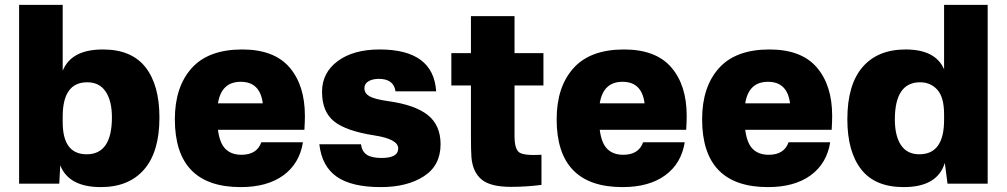

<svg xmlns="http://www.w3.org/2000/svg" viewBox="-20 -750 4111 784"><path d="M236 -730V-461Q271 -548 400 -548Q517 -548 574 -475.5Q631 -403 631 -270Q631 -130 568.5 -58Q506 14 392 14Q261 14 226 -75L222 0H58V-730ZM236 -251Q236 -120 334 -120Q437 -120 437 -271Q437 -338 411.5 -376Q386 -414 336 -414Q236 -414 236 -274Z M969 -548Q1099 -548 1162 -475Q1225 -402 1225 -277Q1225 -254 1223 -220H870Q877 -165 901 -141.5Q925 -118 966 -118Q1029 -118 1047 -169H1217Q1203 -82 1137 -34Q1071 14 963 14Q694 14 694 -263Q694 -395 762.5 -471.5Q831 -548 969 -548ZM870 -328H1053Q1042 -416 963 -416Q884 -416 870 -328Z M1530 -548Q1750 -548 1761 -377H1595Q1588 -428 1527 -428Q1501 -428 1484.5 -418Q1468 -408 1468 -390Q1468 -369 1488.5 -357Q1509 -345 1565 -337Q1674 -322 1726.5 -280.5Q1779 -239 1779 -161Q1779 -74 1710.5 -30Q1642 14 1535 14Q1416 14 1355 -28.5Q1294 -71 1284 -161H1454Q1458 -131 1478 -118Q1498 -105 1538 -105Q1606 -105 1606 -144Q1606 -182 1509 -197Q1393 -215 1344 -254.5Q1295 -294 1295 -375Q1295 -453 1359 -500.5Q1423 -548 1530 -548Z M2081 -195Q2081 -141 2100.5 -127.5Q2120 -114 2191 -118V5Q2129 13 2066 13Q1982 13 1946 -17.5Q1910 -48 1905 -108Q1903 -138 1903 -191V-401H1823V-533H1903V-684H2081V-533H2199V-401H2081Z M2528 -548Q2658 -548 2721 -475Q2784 -402 2784 -277Q2784 -254 2782 -220H2429Q2436 -165 2460 -141.5Q2484 -118 2525 -118Q2588 -118 2606 -169H2776Q2762 -82 2696 -34Q2630 14 2522 14Q2253 14 2253 -263Q2253 -395 2321.5 -471.5Q2390 -548 2528 -548ZM2429 -328H2612Q2601 -416 2522 -416Q2443 -416 2429 -328Z M3122 -548Q3252 -548 3315 -475Q3378 -402 3378 -277Q3378 -254 3376 -220H3023Q3030 -165 3054 -141.5Q3078 -118 3119 -118Q3182 -118 3200 -169H3370Q3356 -82 3290 -34Q3224 14 3116 14Q2847 14 2847 -263Q2847 -395 2915.5 -471.5Q2984 -548 3122 -548ZM3023 -328H3206Q3195 -416 3116 -416Q3037 -416 3023 -328Z M4013 -730V0H3849L3838 -85Q3808 14 3670 14Q3553 14 3496.5 -58.5Q3440 -131 3440 -263Q3440 -404 3502 -476Q3564 -548 3678 -548Q3800 -548 3835 -467V-730ZM3634 -262Q3634 -195 3659 -157.5Q3684 -120 3734 -120Q3835 -120 3835 -260V-283Q3835 -353 3807.5 -383.5Q3780 -414 3737 -414Q3634 -414 3634 -262Z"/></svg>

Font: Nacelle Heavy
Style: Regular
Weight: 800
Designer: Sora Sagano
Foundry: Sora Sagano
Version: Version 1.000;FEAKit 1.0